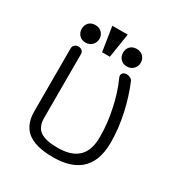

<svg xmlns="http://www.w3.org/2000/svg" viewBox="-172 -842 927 982"><g transform="rotate(30 291.5 -351.0)"><path d="M81.1 -139.6Q81.1 -64.5 125 -25.4Q173.8 16.6 280.3 16.6Q380.9 16.6 435.5 -28.3Q500 -81.1 500 -196.3Q500 -277.3 480.5 -366.2Q461.9 -449.2 432.6 -518.6Q427.7 -531.2 414.1 -536.1Q402.3 -541 390.6 -539.1Q377 -537.1 372.1 -528.3Q365.2 -518.6 372.1 -503.9Q403.3 -433.6 418.9 -358.4Q437.5 -277.3 437.5 -192.4Q437.5 -105.5 389.6 -68.4Q350.6 -37.1 276.4 -37.1Q206.1 -37.1 173.8 -59.6Q141.6 -83 141.6 -134.8V-511.7Q141.6 -525.4 131.8 -533.2Q123 -539.1 111.3 -539.1Q98.6 -539.1 89.8 -531.2Q81.1 -523.4 81.1 -509.8ZM131.8 -677.7Q107.4 -677.7 92.8 -662.1Q80.1 -647.5 80.1 -626Q80.1 -605.5 92.8 -590.8Q107.4 -574.2 131.8 -574.2Q156.2 -574.2 170.9 -590.8Q184.6 -605.5 184.6 -626Q184.6 -647.5 170.9 -662.1Q156.2 -677.7 131.8 -677.7ZM376 -677.7Q351.6 -677.7 336.9 -662.1Q324.2 -647.5 324.2 -626Q324.2 -605.5 336.9 -590.8Q351.6 -574.2 376 -574.2Q400.4 -574.2 415 -590.8Q428.7 -605.5 428.7 -626Q428.7 -647.5 415 -662.1Q400.4 -677.7 376 -677.7ZM298.8 -717.8H208L230.5 -574.2H276.4Z"/></g></svg>

Font: Gulim
Style: Regular
Weight: 400
Version: Version 2.21